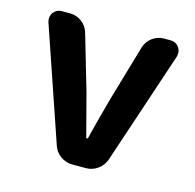

<svg xmlns="http://www.w3.org/2000/svg" viewBox="-87 -649 749 739"><g transform="rotate(15 287.5 -280.0)"><path d="M262.7 0Q237.3 0 215.8 -15.1Q194.3 -30.3 186.5 -54.7L32.2 -505.9Q30.3 -512.7 30.3 -519.5Q30.3 -531.2 38.1 -543Q50.8 -559.6 71.3 -559.6H104.5Q129.9 -559.6 150.4 -544.4Q170.9 -529.3 178.7 -504.9L244.1 -281.2Q252 -249 268.6 -187.5Q285.2 -126 288.1 -113.3Q289.1 -111.3 291.5 -111.3Q293.9 -111.3 294.9 -113.3Q306.6 -163.1 338.9 -281.2L404.3 -504.9Q412.1 -529.3 432.6 -544.4Q453.1 -559.6 478.5 -559.6H503.9Q525.4 -559.6 538.1 -543Q545.9 -531.2 545.9 -519.5Q545.9 -512.7 543.9 -504.9L393.6 -54.7Q384.8 -30.3 363.8 -15.1Q342.8 0 317.4 0Z"/></g></svg>

Font: Gen Jyuu Gothic Bold
Style: Bold
Weight: 700
Designer: [Source Han Sans]
Ryoko NISHIZUKA  (kana & ideographs); Paul D. Hunt (Latin, Greek & Cyrillic); Wenlong ZHANG  (bopomofo
Version: Version 1.002.20150607